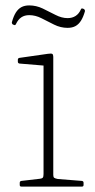

<svg xmlns="http://www.w3.org/2000/svg" viewBox="-20 -690 353 710"><path d="M141 0V-327H177V0ZM59 0Q53 0 53 -6V-14Q53 -20 59 -21L128 -29Q136 -30 138.5 -33.5Q141 -37 141 -47V-180H177V-43Q177 -35 180.5 -32.5Q184 -30 194 -28L283 -21Q289 -20 289 -14V-6Q289 0 283 0ZM141 -327V-471L160 -446L52 -455Q46 -456 46 -462V-469Q46 -475 52 -476L157 -491Q170 -493 173.5 -490.5Q177 -488 177 -480V-327ZM28 -599Q23 -603 24 -608Q30 -630 38.5 -643.5Q47 -657 59 -663.5Q71 -670 88 -670Q114 -670 138 -658.5Q162 -647 185 -635Q208 -623 230 -623Q247 -623 259.5 -631Q272 -639 279 -655Q282 -661 286 -658L290 -657Q295 -653 294 -648Q288 -627 279.5 -613.5Q271 -600 259 -593.5Q247 -587 230 -587Q204 -587 180 -599Q156 -611 133.5 -622.5Q111 -634 88 -634Q71 -634 59 -626Q47 -618 39 -601Q36 -595 32 -598Z"/></svg>

Font: Hahmlet Thin
Style: Regular
Weight: 250
Version: Version 1.002